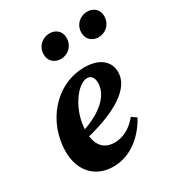

<svg xmlns="http://www.w3.org/2000/svg" viewBox="-179 -851 904 980"><g transform="rotate(-30 273.0 -361.5)"><path d="M204.6 15.1C313 15.1 393 -63.8 434.3 -141.1L406.3 -161.2C375 -122.2 329.3 -88.2 270.6 -88.2C208.5 -88.2 170.9 -127.2 170.9 -209C170.9 -333.4 254.4 -444.3 311.5 -444.3C332.4 -444.3 348.6 -428 348.6 -395.3C348.6 -332.6 293.9 -251.4 109.8 -204.9L112.4 -167.6C351.5 -216.4 465 -299.2 465 -391C465 -455.7 415.4 -498.7 326.4 -498.7C157 -498.7 29.6 -346.2 29.6 -173C29.6 -55.7 100.4 15.1 204.6 15.1ZM246.3 -594.8C285.6 -594.8 324.2 -624.5 324.2 -676C324.2 -713.9 295.2 -737.9 259.2 -737.9C220.1 -737.9 180.3 -708.4 180.3 -658C180.3 -617.5 211.3 -594.8 246.3 -594.8ZM468 -594.8C507.6 -594.8 546.2 -624.5 546.2 -676C546.2 -713.9 517.1 -737.9 480.8 -737.9C442.4 -737.9 402.5 -708.4 402.5 -658C402.5 -617.5 433.5 -594.8 468 -594.8Z"/></g></svg>

Font: Source Serif 4 Variable
Style: Italic
Weight: 400
Italic angle: -12°
Designer: Frank Grießhammer
Foundry: Adobe Systems Incorporated
Version: Version 4.004;hotconv 1.0.116;makeotfexe 2.5.65601